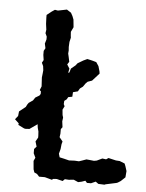

<svg xmlns="http://www.w3.org/2000/svg" viewBox="-50 -710 573 756"><g transform="rotate(5 236.5 -332.0)"><path d="M63 -187 57 -188 33 -200 34 -206 18 -221 29 -235 31 -253 56 -273 61 -283 66 -290 82 -301 90 -313 110 -325V-338L119 -344L130 -352L148 -362L151 -375L162 -389L177 -399L190 -410L200 -418L215 -423L220 -439L237 -453L244 -462L266 -475L281 -482L295 -479L303 -477L317 -473L327 -458L333 -437L334 -429L307 -399L290 -393L282 -385L273 -372L262 -364L255 -352L236 -347L235 -329L219 -326L214 -317L201 -307L192 -297L169 -282L166 -274L147 -266L148 -250L134 -240L121 -227L117 -222L108 -209L78 -188ZM206 -87 224 -83 244 -78 266 -79 283 -78 295 -82 312 -88 323 -87 342 -85 353 -87 374 -97 389 -95 398 -101 428 -94 443 -93 463 -85 467 -75 473 -56 471 -31 454 -15 443 -8 438 -6 396 3 391 5 367 4 356 -4 338 4H322L315 -4L301 1L287 4L269 -4L250 -2L234 -3L226 5L202 -1L187 0L184 4L155 -4H132L123 -14L112 -19L108 -31L105 -64L111 -77L103 -94V-111L112 -121L106 -141L115 -157V-164L114 -181L110 -196L108 -212L109 -233L118 -244L117 -262L114 -276L111 -290L118 -299L106 -323L114 -335L105 -344L111 -359L110 -376L109 -394L111 -412L112 -423L110 -439L104 -452L110 -463L107 -483V-499L113 -510L109 -528L114 -545V-556L108 -569L110 -583L107 -606L106 -630V-641L125 -656L137 -664L149 -662L184 -669L201 -658L208 -645L213 -632L216 -602L207 -583L208 -568L209 -560L205 -543L204 -523L205 -509L204 -497L207 -484L211 -465L204 -454L214 -438L210 -419L204 -409L203 -393L202 -378L209 -364L199 -349L209 -329L205 -313L204 -297L208 -289L201 -275L203 -254L206 -244L204 -229L207 -206L201 -198V-180L199 -166L212 -150L209 -139L207 -120L202 -101Z"/></g></svg>

Font: Winky Rough
Style: Regular
Weight: 400
Designer: Simon Atzbach
Foundry: typofactur
Version: Version 1.206